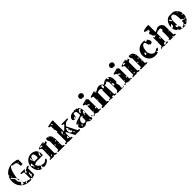

<svg xmlns="http://www.w3.org/2000/svg" viewBox="791 -3449 6092 6092"><g transform="rotate(-45 3837.5 -402.5)"><path d="M756 -367Q756 -340 745.5 -330Q735 -320 723 -317Q711 -314 700.5 -312.5Q690 -311 690 -300V-40Q690 -34 677.5 -27Q665 -20 648.5 -13Q632 -6 616 -0.5Q600 5 593 7Q590 8 586 8.5Q582 9 577 10Q572 11 567 13Q562 12 559 6.5Q556 1 553.5 -5Q551 -11 547.5 -15.5Q544 -20 537 -20H533Q529 -20 518.5 -19.5Q508 -19 496 -18Q484 -17 474 -15.5Q464 -14 460 -13Q456 -12 453 -7V0Q460 -7 471 -7Q482 -7 490 -7H513Q519 -3 520 0V3Q520 16 511 21Q502 26 490 27.5Q478 29 466 28Q454 27 448 27Q359 27 283.5 -0.5Q208 -28 152 -79.5Q96 -131 64.5 -204.5Q33 -278 33 -370Q33 -460 64.5 -534.5Q96 -609 152 -662Q208 -715 284.5 -744Q361 -773 450 -773Q454 -773 472 -771.5Q490 -770 514 -766.5Q538 -763 565 -758Q592 -753 614.5 -746.5Q637 -740 652 -731.5Q667 -723 667 -713V-533L653 -520H600Q584 -520 581 -535.5Q578 -551 577 -573.5Q576 -596 573 -622.5Q570 -649 554.5 -670.5Q539 -692 506 -704.5Q473 -717 413 -713Q410 -724 402.5 -732.5Q395 -741 383 -741Q357 -741 335 -715.5Q313 -690 295.5 -650Q278 -610 264 -561.5Q250 -513 240.5 -467Q231 -421 226 -383Q221 -345 220 -327Q202 -344 195.5 -354.5Q189 -365 184.5 -373Q180 -381 173 -390Q166 -399 147 -413Q133 -423 126 -437Q119 -451 113 -467H100L60 -460Q71 -446 87.5 -431.5Q104 -417 119 -402Q134 -387 146 -370Q158 -353 160 -333Q160 -327 159.5 -314Q159 -301 159 -286Q159 -271 160.5 -256.5Q162 -242 167 -233Q172 -221 181 -212.5Q190 -204 199 -195.5Q208 -187 214.5 -177Q221 -167 221 -153Q221 -141 213.5 -132.5Q206 -124 197 -117.5Q188 -111 180.5 -104.5Q173 -98 173 -90Q173 -82 181.5 -75.5Q190 -69 201.5 -64Q213 -59 225 -56Q237 -53 244 -53H247Q252 -56 253 -60Q254 -60 254 -63Q254 -71 250 -76.5Q246 -82 246 -90Q246 -98 249 -102.5Q252 -107 261 -107Q268 -107 273.5 -102.5Q279 -98 283.5 -92Q288 -86 293.5 -80.5Q299 -75 307 -73Q317 -71 322 -72.5Q327 -74 330.5 -74Q334 -74 338.5 -70Q343 -66 353 -53Q339 -50 332.5 -45.5Q326 -41 323.5 -35Q321 -29 321.5 -20.5Q322 -12 322 -2Q344 -2 352.5 -14Q361 -26 361 -48Q375 -48 388.5 -44.5Q402 -41 416 -37Q430 -33 444 -29.5Q458 -26 473 -26Q479 -26 489 -26Q499 -26 500 -27L513 -40V-287Q513 -308 496.5 -312Q480 -316 459.5 -317Q439 -318 422.5 -322Q406 -326 406 -347Q406 -349 406 -358Q406 -367 413 -367H613Q582 -349 558.5 -317.5Q535 -286 535 -250Q552 -250 564.5 -245.5Q577 -241 592 -241Q592 -253 585.5 -262Q579 -271 579 -284Q579 -300 591.5 -309.5Q604 -319 621 -325.5Q638 -332 655 -339.5Q672 -347 680 -360L673 -367ZM587 -645Q595 -645 604 -646Q613 -647 620 -653Q619 -660 611.5 -660.5Q604 -661 600 -661L587 -660ZM280 -647Q281 -650 277 -650Q273 -650 273 -647Q274 -644 276.5 -644Q279 -644 280 -647ZM108 -589Q96 -589 88 -576Q80 -563 80 -553Q80 -538 98 -538Q98 -554 103 -564.5Q108 -575 108 -589ZM635 -540Q635 -545 632 -549.5Q629 -554 623 -554Q621 -554 620 -553V-540ZM133 -480Q148 -480 148 -497Q141 -497 133.5 -493.5Q126 -490 127 -480ZM240 -213Q235 -232 221 -247Q207 -262 193 -273V-277Q193 -280 197.5 -284Q202 -288 208 -292.5Q214 -297 219.5 -302.5Q225 -308 227 -313Q228 -308 230 -297Q232 -286 233.5 -273.5Q235 -261 237 -249.5Q239 -238 240 -233ZM247 -193Q244 -192 244 -200Q244 -208 247 -207Q250 -205 250 -200Q250 -195 247 -193ZM627 -120V-187Q626 -188 625 -190Q622 -193 620 -193Q619 -194 617 -194Q608 -194 601 -177Q594 -160 589 -138.5Q584 -117 581.5 -96Q579 -75 579 -67L580 -40Q583 -33 592.5 -30.5Q602 -28 607 -27Q603 -40 606 -50.5Q609 -61 616 -69Q623 -77 633 -83Q643 -89 653 -93ZM260 -160Q255 -166 254 -170Q253 -174 253 -180V-187Q258 -181 259 -177Q260 -173 260 -167ZM680 -187H667V-180H680ZM267 -147Q264 -146 264 -150Q264 -154 267 -153Q270 -153 270 -150Q270 -147 267 -147ZM273 -133Q268 -133 268 -140Q268 -147 273 -147Q278 -147 278 -140Q278 -133 273 -133ZM280 -120Q275 -120 275 -126.5Q275 -133 280 -133Q285 -133 285 -126.5Q285 -120 280 -120Z M1266 -300Q1269 -301 1273 -307Q1270 -326 1273 -340Q1276 -354 1281.5 -366Q1287 -378 1294 -390.5Q1301 -403 1306 -420Q1313 -411 1316 -397.5Q1319 -384 1320 -370Q1321 -356 1320.5 -342Q1320 -328 1320 -318Q1320 -315 1320 -309Q1320 -303 1320 -297Q1320 -291 1319.5 -286Q1319 -281 1319 -280L1313 -267H1079Q1077 -268 1069.5 -270.5Q1062 -273 1059 -273Q1058 -273 1052.5 -270Q1047 -267 1046 -267Q1043 -266 1034.5 -265Q1026 -264 1016 -263Q1006 -262 997.5 -261Q989 -260 986 -260Q981 -251 971 -246Q961 -241 951 -236Q941 -231 933.5 -224Q926 -217 926 -203Q926 -196 934 -193Q942 -190 946 -187Q953 -182 953 -176Q953 -170 955 -162.5Q957 -155 964.5 -144.5Q972 -134 993 -120Q1006 -111 1016.5 -95.5Q1027 -80 1027 -63Q1027 -53 1021.5 -47Q1016 -41 1010 -35.5Q1004 -30 998.5 -23.5Q993 -17 993 -7Q993 -4 995.5 3.5Q998 11 999 13Q997 14 993 14Q943 14 905.5 -14.5Q868 -43 843 -85Q818 -127 805 -175.5Q792 -224 792 -263Q792 -326 813 -381Q834 -436 872 -477.5Q910 -519 963.5 -543Q1017 -567 1083 -567Q1115 -567 1148.5 -559.5Q1182 -552 1212 -536.5Q1242 -521 1265 -497Q1288 -473 1299 -440Q1293 -439 1282 -426.5Q1271 -414 1260 -399Q1249 -384 1240.5 -370.5Q1232 -357 1232 -354Q1232 -348 1235 -340Q1238 -332 1242.5 -324.5Q1247 -317 1251.5 -310.5Q1256 -304 1259 -300ZM1126 -320Q1137 -320 1142.5 -327.5Q1148 -335 1150.5 -345.5Q1153 -356 1153 -367Q1153 -378 1153 -384Q1153 -403 1150 -426Q1147 -449 1139 -468.5Q1131 -488 1115.5 -501Q1100 -514 1075 -514Q1049 -514 1033 -500Q1017 -486 1007 -466Q997 -446 991 -422.5Q985 -399 979 -380L973 -387V-488Q961 -488 954.5 -482Q948 -476 944.5 -467.5Q941 -459 940 -449Q939 -439 939 -431Q939 -426 943 -415Q947 -404 953 -393.5Q959 -383 966 -375Q973 -367 979 -367V-327Q980 -325 982.5 -322.5Q985 -320 986 -320ZM1179 -382Q1170 -382 1166 -373H1179ZM880 -250Q880 -266 876 -279Q872 -292 872 -307Q872 -315 876 -322Q880 -329 880 -337Q880 -339 879 -340Q865 -334 853 -332Q841 -330 832 -325.5Q823 -321 817.5 -312Q812 -303 812 -283Q812 -274 819.5 -270Q827 -266 835.5 -262Q844 -258 851.5 -252Q859 -246 859 -233Q859 -220 851.5 -209.5Q844 -199 844 -184Q857 -184 864 -191.5Q871 -199 874.5 -209.5Q878 -220 879 -231Q880 -242 880 -250ZM986 -167Q983 -165 983 -173.5Q983 -182 986 -180Q989 -178 989 -173Q989 -168 986 -167ZM993 -153Q988 -153 988 -160Q988 -167 993 -167Q998 -167 998 -160Q998 -153 993 -153ZM1093 13Q1077 8 1061.5 0.5Q1046 -7 1046 -26Q1046 -40 1050 -53.5Q1054 -67 1054 -81Q1075 -81 1097 -70.5Q1119 -60 1143 -60Q1185 -60 1218 -78.5Q1251 -97 1279 -127Q1282 -128 1289 -128Q1295 -128 1304 -125.5Q1313 -123 1313 -113Q1313 -80 1287.5 -54Q1262 -28 1227 -10Q1192 8 1154.5 17.5Q1117 27 1093 27H1073Q1076 18 1081.5 20Q1087 22 1093 22ZM1039 -100Q1046 -100 1044 -93H1046Q1051 -93 1051 -86.5Q1051 -80 1046 -80Q1039 -80 1041 -87H1039Q1034 -87 1034 -93H1033Q1028 -93 1028 -100H1026Q1019 -100 1021 -107H1019Q1014 -107 1014 -113H1013Q1008 -113 1008 -120Q1008 -127 1013 -127Q1018 -127 1018 -120H1019Q1026 -120 1024 -113H1026Q1031 -113 1031 -107H1033Q1038 -107 1038 -100ZM921 -44Q921 -46 921 -53Q921 -60 920 -67.5Q919 -75 916.5 -81Q914 -87 910 -87Q902 -87 897 -80.5Q892 -74 892 -67Q892 -55 901.5 -49.5Q911 -44 921 -44ZM1266 -53Q1271 -53 1271 -60Q1271 -67 1266 -67Q1261 -67 1261 -60Q1261 -53 1266 -53ZM1019 20Q1025 15 1029 14Q1033 13 1040 13Q1044 13 1047.5 14Q1051 15 1053 20Z M1723 7Q1723 -1 1724 -13.5Q1725 -26 1732 -33Q1735 -33 1740.5 -33.5Q1746 -34 1752.5 -35Q1759 -36 1764.5 -37.5Q1770 -39 1772 -40Q1775 -41 1780 -46Q1785 -51 1785 -53V-420Q1785 -433 1778.5 -444.5Q1772 -456 1764.5 -467Q1757 -478 1751 -489.5Q1745 -501 1745 -513Q1745 -521 1748.5 -526.5Q1752 -532 1752 -540Q1752 -544 1751.5 -548Q1751 -552 1745 -553Q1747 -560 1753.5 -563Q1760 -566 1768 -567Q1776 -568 1784.5 -567.5Q1793 -567 1799 -567Q1847 -567 1878.5 -547Q1910 -527 1929 -495Q1948 -463 1956 -422.5Q1964 -382 1965 -340Q1965 -330 1965.5 -308Q1966 -286 1966 -258.5Q1966 -231 1966.5 -200Q1967 -169 1966.5 -141.5Q1966 -114 1966 -92Q1966 -70 1965 -60Q1972 -42 1983 -39Q1994 -36 2004 -34Q2014 -32 2021 -25Q2028 -18 2028 7ZM1376 7Q1376 -17 1380 -24Q1384 -31 1392 -32Q1400 -33 1412 -34Q1424 -35 1439 -47Q1439 -58 1439.5 -81Q1440 -104 1440.5 -132.5Q1441 -161 1442 -193Q1443 -225 1443.5 -254Q1444 -283 1444.5 -306Q1445 -329 1445 -340L1446 -377Q1446 -407 1440 -423.5Q1434 -440 1425 -448Q1416 -456 1405.5 -458.5Q1395 -461 1386 -463Q1377 -465 1371 -469.5Q1365 -474 1365 -487Q1365 -495 1379 -503.5Q1393 -512 1414.5 -520Q1436 -528 1462 -535.5Q1488 -543 1512.5 -548.5Q1537 -554 1557 -557.5Q1577 -561 1586 -561Q1598 -561 1605 -555Q1612 -549 1615 -540Q1618 -531 1618.5 -520.5Q1619 -510 1619 -500Q1621 -499 1625 -499Q1635 -499 1642.5 -504.5Q1650 -510 1657 -516.5Q1664 -523 1671.5 -528.5Q1679 -534 1689 -534Q1691 -534 1692 -533Q1687 -527 1686 -521.5Q1685 -516 1685 -509Q1685 -497 1689 -490.5Q1693 -484 1705 -473Q1701 -472 1691.5 -467.5Q1682 -463 1671.5 -457.5Q1661 -452 1651.5 -447Q1642 -442 1639 -440Q1636 -438 1630.5 -433Q1625 -428 1625 -427V-53Q1625 -43 1633.5 -40.5Q1642 -38 1652 -36.5Q1662 -35 1670.5 -31Q1679 -27 1679 -13Q1679 -9 1679 -2Q1679 5 1672 7L1645 8Q1632 8 1620.5 4Q1609 0 1598 -4.5Q1587 -9 1576 -13Q1565 -17 1552 -17V7ZM1572 -547Q1583 -542 1586 -531.5Q1589 -521 1589 -512Q1596 -512 1597.5 -519Q1599 -526 1599 -530Q1599 -547 1582 -547ZM1825 -547Q1820 -544 1819 -540Q1818 -539 1818 -537Q1818 -534 1819 -533Q1820 -532 1825 -526.5Q1830 -521 1832 -520Q1837 -522 1838 -525.5Q1839 -529 1839 -533Q1839 -538 1837 -542.5Q1835 -547 1829 -547ZM1560 -542Q1556 -542 1548.5 -541Q1541 -540 1539 -533Q1540 -528 1545 -527Q1546 -526 1549 -526Q1555 -526 1557.5 -531.5Q1560 -537 1560 -542ZM1425 -467Q1433 -478 1442 -479.5Q1451 -481 1462 -481Q1477 -481 1485.5 -473Q1494 -465 1508 -465Q1508 -467 1508 -474.5Q1508 -482 1507.5 -490.5Q1507 -499 1505 -507.5Q1503 -516 1499 -520H1482Q1454 -520 1439.5 -512Q1425 -504 1425 -473ZM1939 -433Q1933 -429 1928 -424Q1923 -419 1923 -411Q1931 -411 1936 -416Q1941 -421 1945 -427ZM1834 -365Q1834 -382 1817 -382Q1817 -365 1834 -365ZM1519 -327Q1517 -328 1512 -330.5Q1507 -333 1505 -333Q1500 -333 1499 -328Q1498 -323 1498 -320Q1498 -315 1500.5 -310.5Q1503 -306 1509 -306Q1512 -306 1512 -307Q1513 -307 1515.5 -312.5Q1518 -318 1519 -320ZM1952 -303Q1952 -312 1941 -316Q1930 -320 1925 -320Q1899 -320 1899 -293H1912L1952 -300ZM1485 -293H1472V-287H1485ZM1839 -220Q1839 -231 1836.5 -236Q1834 -241 1822 -241Q1805 -241 1805 -223Q1805 -214 1810 -206.5Q1815 -199 1825 -199Q1835 -199 1837 -205Q1839 -211 1839 -220ZM1599 -213 1592 -207H1605ZM1485 -190Q1485 -181 1491 -174.5Q1497 -168 1505 -167Q1506 -169 1506 -173Q1506 -182 1499.5 -186.5Q1493 -191 1485 -193ZM1946 -163Q1946 -172 1943 -180.5Q1940 -189 1929 -189Q1929 -187 1929.5 -182Q1930 -177 1930.5 -171Q1931 -165 1931.5 -160Q1932 -155 1932 -153Q1932 -152 1934.5 -149.5Q1937 -147 1939 -147Q1945 -148 1945.5 -153.5Q1946 -159 1946 -163ZM1532 -80Q1532 -89 1523 -92Q1514 -95 1508 -95Q1495 -95 1493.5 -85Q1492 -75 1492 -63Q1492 -53 1505 -53Q1513 -53 1522.5 -63Q1532 -73 1532 -80ZM1879 -47Q1882 -47 1882 -50Q1882 -53 1879 -53Q1876 -54 1876 -50Q1876 -46 1879 -47Z M2649 -67Q2656 -53 2668.5 -50Q2681 -47 2693 -45.5Q2705 -44 2714 -39Q2723 -34 2723 -17Q2723 -16 2723.5 -12.5Q2724 -9 2723.5 -4.5Q2723 0 2721.5 3.5Q2720 7 2716 7H2496L2362 -260Q2360 -265 2357 -266Q2354 -267 2349 -267H2342Q2338 -264 2330 -256Q2322 -248 2322 -247V-60Q2322 -48 2331.5 -46Q2341 -44 2352.5 -42.5Q2364 -41 2373.5 -37Q2383 -33 2383 -17Q2383 -16 2383.5 -12.5Q2384 -9 2383.5 -4.5Q2383 0 2381.5 3.5Q2380 7 2376 7H2196L2189 -7H2182Q2181 -6 2175.5 -3Q2170 0 2169 0H2162Q2161 0 2157 -2.5Q2153 -5 2149 -7Q2145 -9 2141 -11Q2137 -13 2136 -13Q2134 -14 2129.5 -12.5Q2125 -11 2124 -11Q2124 -5 2127.5 -2.5Q2131 0 2131 7H2082Q2075 7 2075 -2Q2075 -11 2075 -13Q2075 -21 2075.5 -27.5Q2076 -34 2082 -40Q2083 -40 2093.5 -40.5Q2104 -41 2115.5 -43.5Q2127 -46 2136.5 -51.5Q2146 -57 2146 -67V-473Q2148 -472 2157 -469.5Q2166 -467 2169 -467Q2170 -466 2171 -466H2176Q2180 -466 2182 -467Q2168 -482 2167 -505.5Q2166 -529 2169 -547Q2167 -554 2158.5 -555Q2150 -556 2146 -556V-727L2136 -740Q2133 -740 2125 -740.5Q2117 -741 2108 -742.5Q2099 -744 2090 -746.5Q2081 -749 2076 -753L2075 -770Q2075 -773 2075 -782.5Q2075 -792 2082 -793Q2112 -799 2138.5 -804.5Q2165 -810 2190.5 -815Q2216 -820 2241.5 -824Q2267 -828 2296 -833H2299Q2307 -833 2314.5 -827.5Q2322 -822 2322 -813V-333H2336Q2336 -333 2341 -337Q2346 -341 2352.5 -346.5Q2359 -352 2365.5 -357.5Q2372 -363 2376 -367Q2382 -373 2398.5 -389Q2415 -405 2433 -423Q2451 -441 2467 -457Q2483 -473 2489 -480Q2490 -482 2490 -487Q2490 -500 2479 -499.5Q2468 -499 2455 -499.5Q2442 -500 2431 -508Q2420 -516 2420 -547H2689Q2690 -547 2692.5 -541.5Q2695 -536 2696 -533V-527Q2695 -524 2694.5 -520.5Q2694 -517 2692 -514Q2690 -510 2689 -507L2596 -493Q2590 -493 2572.5 -480.5Q2555 -468 2536.5 -451.5Q2518 -435 2503.5 -418.5Q2489 -402 2489 -393V-387ZM2232 -719Q2232 -729 2227 -739Q2222 -749 2216 -758.5Q2210 -768 2204 -778.5Q2198 -789 2196 -800Q2191 -788 2190 -781Q2189 -774 2189 -763Q2189 -746 2202 -732.5Q2215 -719 2232 -719ZM2302 -747Q2307 -747 2307 -753.5Q2307 -760 2302 -760Q2297 -760 2297 -753.5Q2297 -747 2302 -747ZM2309 -740Q2312 -741 2312 -743.5Q2312 -746 2309 -747Q2306 -747 2306 -743Q2306 -739 2309 -740ZM2296 -560Q2301 -560 2301 -566.5Q2301 -573 2296 -573Q2291 -573 2291 -566.5Q2291 -560 2296 -560ZM2290 -370Q2290 -378 2280 -379.5Q2270 -381 2265 -381Q2254 -381 2247 -372Q2240 -363 2236 -350.5Q2232 -338 2230.5 -325Q2229 -312 2229 -303Q2229 -299 2229 -293.5Q2229 -288 2236 -287Q2241 -291 2250 -302.5Q2259 -314 2268 -327Q2277 -340 2283.5 -352Q2290 -364 2290 -370ZM2416 -200Q2416 -189 2425 -177Q2434 -165 2447 -155.5Q2460 -146 2473.5 -139.5Q2487 -133 2496 -133Q2497 -133 2502.5 -137Q2508 -141 2514 -146Q2520 -151 2524.5 -156Q2529 -161 2529 -163Q2529 -172 2521.5 -178.5Q2514 -185 2505.5 -192Q2497 -199 2489.5 -208Q2482 -217 2482 -230Q2482 -243 2485.5 -254Q2489 -265 2489 -277Q2489 -283 2485.5 -295.5Q2482 -308 2476.5 -321Q2471 -334 2464 -344Q2457 -354 2449 -354Q2439 -354 2437 -347Q2435 -340 2434 -331Q2433 -322 2430.5 -313Q2428 -304 2416 -300ZM2176 -287Q2170 -285 2168.5 -278Q2167 -271 2167 -267H2176ZM2462 -280Q2464 -279 2469 -273.5Q2474 -268 2476 -267Q2475 -264 2470 -259Q2465 -254 2462 -253Q2453 -251 2450.5 -256Q2448 -261 2448 -266Q2448 -271 2450.5 -275.5Q2453 -280 2459 -280ZM2236 -267 2235 -253Q2235 -242 2238 -237.5Q2241 -233 2252 -233Q2257 -233 2262 -233.5Q2267 -234 2269 -240ZM2582 -153Q2585 -154 2585 -156.5Q2585 -159 2582 -160Q2579 -161 2579 -157Q2579 -153 2582 -153ZM2309 -93Q2309 -95 2302.5 -103.5Q2296 -112 2296 -113Q2296 -114 2295.5 -116Q2295 -118 2295 -120Q2295 -127 2299 -132Q2303 -137 2303 -143Q2303 -150 2298 -152Q2293 -154 2288 -154Q2279 -154 2280 -149.5Q2281 -145 2276 -133Q2272 -124 2260.5 -118Q2249 -112 2249 -103Q2249 -100 2252.5 -95Q2256 -90 2261 -85Q2266 -80 2271.5 -76.5Q2277 -73 2282 -73Q2285 -73 2289.5 -75.5Q2294 -78 2298.5 -81.5Q2303 -85 2306 -88Q2309 -91 2309 -93ZM2563 -53Q2563 -65 2561.5 -78Q2560 -91 2555.5 -102Q2551 -113 2541.5 -120Q2532 -127 2516 -127H2509Q2527 -114 2536.5 -94Q2546 -74 2549 -53ZM2616 -40 2609 -33H2616Z M3232 -60Q3232 -58 3236 -55Q3240 -52 3245 -49Q3250 -46 3255 -43.5Q3260 -41 3262 -40Q3256 -34 3255.5 -27.5Q3255 -21 3255 -13Q3255 -9 3255 -2Q3255 5 3262 7Q3257 15 3247.5 19Q3238 23 3227.5 25Q3217 27 3206 27Q3195 27 3187 27Q3148 27 3121.5 12Q3095 -3 3069 -33Q3066 -34 3062 -34Q3044 -34 3025 -24.5Q3006 -15 2986 -3.5Q2966 8 2945 17.5Q2924 27 2902 27Q2873 27 2845.5 18Q2818 9 2796.5 -8Q2775 -25 2761.5 -50Q2748 -75 2748 -107Q2748 -111 2749 -113Q2751 -116 2763.5 -126.5Q2776 -137 2790 -149Q2804 -161 2815 -172.5Q2826 -184 2826 -190Q2807 -190 2795 -182.5Q2783 -175 2762 -173V-177Q2762 -206 2782 -226Q2802 -246 2832.5 -260Q2863 -274 2899.5 -284Q2936 -294 2968.5 -302.5Q3001 -311 3025 -319.5Q3049 -328 3055 -340L3056 -390Q3056 -413 3053.5 -435.5Q3051 -458 3042.5 -475.5Q3034 -493 3017 -503.5Q3000 -514 2972 -514Q2964 -514 2953 -514Q2942 -514 2935 -507Q2932 -482 2928.5 -455Q2925 -428 2916 -405.5Q2907 -383 2889.5 -368Q2872 -353 2841 -353Q2814 -353 2791 -365.5Q2768 -378 2768 -409Q2768 -446 2787.5 -474.5Q2807 -503 2836.5 -522.5Q2866 -542 2901.5 -552Q2937 -562 2969 -562V-542Q2980 -542 2989.5 -551.5Q2999 -561 3002 -573Q3004 -573 3025.5 -572Q3047 -571 3071.5 -567.5Q3096 -564 3116 -558Q3136 -552 3136 -543Q3136 -541 3135 -540Q3135 -539 3129 -536.5Q3123 -534 3122 -533Q3121 -533 3121 -530Q3121 -527 3122 -527Q3125 -525 3132.5 -522.5Q3140 -520 3142 -520Q3143 -520 3148.5 -526.5Q3154 -533 3155 -533Q3156 -534 3159 -534Q3161 -534 3162 -533Q3175 -521 3187.5 -507Q3200 -493 3210 -477Q3220 -461 3226 -443Q3232 -425 3232 -407ZM3077 -538Q3077 -552 3067 -554Q3057 -556 3046 -556Q3046 -544 3057 -541Q3068 -538 3077 -538ZM3149 -533Q3144 -533 3144 -540Q3144 -547 3149 -547Q3154 -547 3154 -540Q3154 -533 3149 -533ZM3102 -367Q3103 -366 3105 -366Q3116 -366 3123 -372.5Q3130 -379 3134.5 -387.5Q3139 -396 3142 -405Q3145 -414 3149 -420Q3154 -429 3163 -432.5Q3172 -436 3181 -439Q3190 -442 3196.5 -445.5Q3203 -449 3203 -458Q3203 -460 3203 -470Q3203 -480 3195 -480H3135Q3133 -478 3132 -475Q3131 -473 3130 -471Q3129 -469 3129 -467Q3128 -465 3125.5 -456.5Q3123 -448 3122 -447Q3121 -445 3117 -440.5Q3113 -436 3108.5 -430Q3104 -424 3100 -419Q3096 -414 3095 -413V-407ZM2902 -403Q2902 -413 2893.5 -413.5Q2885 -414 2879 -414Q2869 -414 2855.5 -411Q2842 -408 2842 -393Q2842 -389 2844.5 -376.5Q2847 -364 2849 -360Q2851 -359 2855 -359H2860Q2861 -359 2862 -360Q2862 -360 2868.5 -367Q2875 -374 2882.5 -382Q2890 -390 2896 -396.5Q2902 -403 2902 -403ZM3169 -233Q3173 -249 3176 -257.5Q3179 -266 3185 -270Q3191 -274 3200 -275Q3209 -276 3225 -276Q3225 -280 3224.5 -289Q3224 -298 3223.5 -308Q3223 -318 3222.5 -327Q3222 -336 3222 -340Q3221 -353 3219.5 -357Q3218 -361 3210 -361Q3200 -361 3190 -343Q3180 -325 3171.5 -302.5Q3163 -280 3157.5 -259.5Q3152 -239 3152 -233ZM3055 -284Q3026 -284 3001 -271.5Q2976 -259 2956.5 -238.5Q2937 -218 2926 -191.5Q2915 -165 2915 -138Q2915 -123 2918 -109Q2921 -95 2927.5 -84Q2934 -73 2945.5 -66Q2957 -59 2975 -59Q2981 -59 2994.5 -62Q3008 -65 3021.5 -70.5Q3035 -76 3045 -83.5Q3055 -91 3055 -100ZM3089 -251Q3089 -261 3083 -268Q3077 -275 3066 -275Q3066 -275 3065.5 -268Q3065 -261 3065.5 -253.5Q3066 -246 3069 -239.5Q3072 -233 3079 -233Q3086 -233 3087.5 -239Q3089 -245 3089 -251ZM3215 -240Q3218 -241 3218 -243.5Q3218 -246 3215 -247Q3212 -247 3212 -243Q3212 -239 3215 -240ZM2869 -222Q2862 -222 2856.5 -216Q2851 -210 2849 -207H2869ZM3202 -220Q3198 -219 3192 -216Q3186 -213 3186 -207H3202ZM2862 -87Q2860 -74 2854 -57Q2848 -40 2848 -27H2855Q2863 -27 2870.5 -33.5Q2878 -40 2883.5 -49.5Q2889 -59 2892.5 -69Q2896 -79 2896 -87ZM3322 -57Q3322 -46 3312 -35.5Q3302 -25 3295 -20Q3298 -26 3296.5 -30Q3295 -34 3291.5 -38.5Q3288 -43 3285 -47Q3282 -51 3282 -57Q3282 -65 3288.5 -69.5Q3295 -74 3302 -74Q3309 -74 3315.5 -69.5Q3322 -65 3322 -57ZM3042 -47 3035 -60Q3021 -49 3021 -31Q3027 -31 3034.5 -33Q3042 -35 3042 -43ZM3129 -53 3122 -47Q3124 -42 3129 -40H3135ZM3155 -27Q3155 -7 3167 4Q3179 15 3197 15Q3197 1 3183 -14Q3169 -29 3155 -33Z M3594 -740Q3594 -726 3589 -711Q3584 -696 3574.5 -683Q3565 -670 3552 -661.5Q3539 -653 3524 -653Q3519 -653 3518 -655Q3517 -657 3515.5 -660Q3514 -663 3511.5 -665Q3509 -667 3502 -667Q3492 -667 3484.5 -663.5Q3477 -660 3468 -660Q3454 -660 3443 -668Q3432 -676 3424 -688Q3416 -700 3412 -714Q3408 -728 3408 -740Q3408 -780 3436 -803.5Q3464 -827 3501 -827Q3538 -827 3566 -803.5Q3594 -780 3594 -740ZM3421 -767 3428 -760 3434 -767ZM3594 -53Q3594 -51 3599.5 -46Q3605 -41 3608 -40Q3610 -39 3615.5 -37.5Q3621 -36 3627.5 -35Q3634 -34 3639.5 -33.5Q3645 -33 3648 -33Q3653 -27 3654 -22Q3655 -17 3655 -10Q3655 3 3649 5Q3643 7 3631 7H3614Q3623 4 3621 -1.5Q3619 -7 3619 -13H3595L3594 -7L3601 7H3481Q3472 -11 3448.5 -19Q3425 -27 3407 -27Q3397 -27 3393 -21.5Q3389 -16 3387 -9.5Q3385 -3 3381.5 2.5Q3378 8 3369 8Q3358 8 3352.5 5Q3347 2 3347 -10Q3347 -17 3348 -22Q3349 -27 3354 -33Q3360 -34 3369.5 -35Q3379 -36 3388.5 -38Q3398 -40 3405.5 -45Q3413 -50 3414 -60Q3413 -139 3415 -220Q3417 -301 3421 -380Q3431 -376 3442 -369Q3453 -362 3464.5 -354.5Q3476 -347 3487 -341.5Q3498 -336 3507 -336Q3507 -338 3503 -348.5Q3499 -359 3493.5 -370.5Q3488 -382 3481 -391Q3474 -400 3468 -400H3421Q3418 -436 3405 -447Q3392 -458 3377.5 -461Q3363 -464 3351.5 -466.5Q3340 -469 3340 -487Q3340 -491 3340.5 -498Q3341 -505 3348 -507L3421 -527Q3435 -531 3457.5 -536.5Q3480 -542 3501.5 -547Q3523 -552 3538.5 -556Q3554 -560 3554 -560H3581Q3574 -558 3560.5 -554Q3547 -550 3547 -541Q3547 -532 3552.5 -527.5Q3558 -523 3565.5 -521Q3573 -519 3581 -518.5Q3589 -518 3594 -518ZM3474 -514Q3470 -514 3468 -513Q3466 -513 3461 -510.5Q3456 -508 3454 -507Q3457 -503 3462.5 -497Q3468 -491 3474 -491ZM3581 -380 3574 -373H3581ZM3551 -173Q3551 -168 3550.5 -160Q3550 -152 3551 -144.5Q3552 -137 3555.5 -131.5Q3559 -126 3568 -126Q3576 -126 3579.5 -131.5Q3583 -137 3584 -144.5Q3585 -152 3584.5 -160Q3584 -168 3584 -173ZM3452 -137Q3436 -137 3431 -128.5Q3426 -120 3426 -106Q3441 -106 3446.5 -114Q3452 -122 3452 -137Z M4670 0Q4670 -11 4670 -17.5Q4670 -24 4667 -27Q4664 -30 4656 -31Q4648 -32 4632 -33L4652 -34Q4670 -34 4675 -31Q4680 -28 4680 -10Q4680 -10 4680 -6Q4680 -2 4679.5 2Q4679 6 4677.5 9.5Q4676 13 4672 13H4399Q4389 13 4387 4.5Q4385 -4 4385 -10Q4385 -27 4394.5 -29Q4404 -31 4415.5 -36.5Q4427 -42 4436.5 -61Q4446 -80 4446 -131Q4446 -170 4446 -204.5Q4446 -239 4445 -273.5Q4444 -308 4443 -345Q4442 -382 4439 -427Q4439 -437 4428 -452Q4417 -467 4403 -481Q4389 -495 4375 -505.5Q4361 -516 4354 -516Q4354 -514 4357.5 -509Q4361 -504 4365.5 -498.5Q4370 -493 4374 -488Q4378 -483 4379 -480Q4377 -475 4364.5 -469Q4352 -463 4338 -458Q4324 -453 4313 -449.5Q4302 -446 4302 -446Q4299 -446 4299 -447Q4298 -447 4295.5 -450Q4293 -453 4292 -453Q4290 -455 4285 -457.5Q4280 -460 4279 -460Q4273 -460 4272.5 -453Q4272 -446 4272 -444Q4272 -347 4279.5 -249.5Q4287 -152 4286 -53Q4293 -34 4302.5 -32.5Q4312 -31 4321 -31Q4330 -31 4336 -25.5Q4342 -20 4342 7H4252Q4259 7 4259 0Q4259 -22 4251.5 -28Q4244 -34 4226 -34Q4221 -34 4213.5 -34Q4206 -34 4198 -32.5Q4190 -31 4184.5 -27.5Q4179 -24 4179 -17V-13Q4181 -11 4188.5 -3Q4196 5 4199 7H4107Q4107 -25 4080 -25L4079 -20Q4080 -17 4085.5 -6.5Q4091 4 4092 7H4043Q4043 -1 4044 -13.5Q4045 -26 4052 -33Q4055 -33 4061.5 -34Q4068 -35 4075.5 -36Q4083 -37 4089.5 -38Q4096 -39 4099 -40Q4101 -41 4105 -43.5Q4109 -46 4109 -47V-391Q4113 -391 4121.5 -392Q4130 -393 4132 -400Q4125 -431 4105.5 -449Q4086 -467 4051 -467Q4045 -467 4028.5 -464.5Q4012 -462 3995 -457Q3978 -452 3965 -444.5Q3952 -437 3952 -427V-47Q3952 -40 3960.5 -38Q3969 -36 3979 -33.5Q3989 -31 3997.5 -25.5Q4006 -20 4006 -6Q4006 0 4003.5 6.5Q4001 13 3992 13H3839Q3838 9 3832 7Q3832 6 3829 6Q3826 6 3826 7Q3825 8 3822 11.5Q3819 15 3819 17H3712Q3709 17 3707.5 12.5Q3706 8 3705 3Q3704 -3 3705 -10Q3705 -26 3714.5 -30Q3724 -34 3735.5 -35Q3747 -36 3756.5 -37Q3766 -38 3766 -47V-440Q3766 -452 3754.5 -454.5Q3743 -457 3729 -458.5Q3715 -460 3703.5 -464Q3692 -468 3692 -483Q3692 -494 3697 -498.5Q3702 -503 3712 -507Q3721 -509 3744 -516Q3767 -523 3792.5 -530.5Q3818 -538 3840.5 -544.5Q3863 -551 3872 -553Q3888 -557 3892.5 -558.5Q3897 -560 3909 -560H3919Q3911 -558 3904 -552.5Q3897 -547 3892 -540Q3898 -521 3904.5 -501Q3911 -481 3932 -473Q3930 -486 3931 -504Q3932 -522 3942 -533V-500H3959Q3997 -526 4034 -546.5Q4071 -567 4119 -567Q4168 -567 4201.5 -545Q4235 -523 4266 -487H4279Q4315 -519 4356.5 -543Q4398 -567 4449 -567Q4526 -567 4571.5 -519Q4617 -471 4619 -393Q4619 -382 4619 -352.5Q4619 -323 4618 -290Q4617 -257 4616.5 -227.5Q4616 -198 4616 -187V-256Q4607 -256 4603 -258.5Q4599 -261 4596 -261Q4593 -261 4589.5 -257Q4586 -253 4579 -240Q4579 -220 4583 -202.5Q4587 -185 4592.5 -167.5Q4598 -150 4602 -132Q4606 -114 4606 -95Q4606 -80 4599 -69Q4592 -58 4592 -43Q4592 -38 4593.5 -31Q4595 -24 4597.5 -17Q4600 -10 4603.5 -5Q4607 0 4612 0ZM4526 -530Q4526 -541 4518.5 -546.5Q4511 -552 4501 -554Q4491 -556 4480 -555.5Q4469 -555 4462 -555Q4462 -547 4466 -537.5Q4470 -528 4476 -519.5Q4482 -511 4490 -505.5Q4498 -500 4506 -500Q4517 -500 4521.5 -510.5Q4526 -521 4526 -530ZM3932 -540Q3927 -540 3927 -546.5Q3927 -553 3932 -553Q3937 -553 3937 -546.5Q3937 -540 3932 -540ZM4226 -450Q4226 -457 4227 -469Q4228 -481 4226.5 -492.5Q4225 -504 4220.5 -512Q4216 -520 4206 -520Q4194 -520 4186.5 -514Q4179 -508 4174 -498.5Q4169 -489 4167 -478Q4165 -467 4165 -457Q4165 -444 4167 -433Q4169 -422 4172 -407Q4175 -406 4179 -406L4186 -407Q4191 -409 4206 -415.5Q4221 -422 4226 -427ZM4592 -460Q4597 -460 4597 -466.5Q4597 -473 4592 -473Q4587 -473 4587 -466.5Q4587 -460 4592 -460ZM4606 -427 4599 -447V-437Q4599 -430 4599.5 -424.5Q4600 -419 4606 -413ZM3892 -420Q3893 -423 3889 -423Q3885 -423 3886 -420Q3886 -417 3889 -417Q3892 -417 3892 -420ZM4499 -387Q4498 -388 4494.5 -392.5Q4491 -397 4486 -402Q4481 -407 4475 -411.5Q4469 -416 4464 -416Q4464 -415 4464.5 -411Q4465 -407 4466 -407Q4468 -403 4475.5 -390Q4483 -377 4486 -373H4492Q4498 -377 4499 -380ZM3866 -393H3859V-387H3866ZM4273 -373Q4273 -362 4269 -352Q4265 -342 4265 -330L4266 -313Q4266 -312 4269 -303.5Q4272 -295 4272 -293Q4272 -283 4267.5 -281Q4263 -279 4256 -279Q4246 -279 4238 -282.5Q4230 -286 4222 -290.5Q4214 -295 4205 -298.5Q4196 -302 4184 -302Q4184 -303 4196 -311.5Q4208 -320 4223 -332Q4238 -344 4252.5 -357Q4267 -370 4272 -380Q4273 -378 4273 -373ZM4606 -353Q4609 -356 4609 -363.5Q4609 -371 4606 -373Q4604 -374 4603.5 -371Q4603 -368 4603 -363.5Q4603 -359 4603.5 -355.5Q4604 -352 4606 -353ZM4514 -280Q4514 -285 4510 -295Q4506 -305 4500 -315.5Q4494 -326 4487.5 -333.5Q4481 -341 4476 -341Q4473 -341 4472 -340Q4470 -323 4464.5 -304.5Q4459 -286 4459 -269Q4459 -260 4465.5 -246.5Q4472 -233 4483 -233Q4502 -233 4508 -249.5Q4514 -266 4514 -280ZM3779 -313V-240H3786Q3787 -250 3789 -260Q3790 -268 3791 -277.5Q3792 -287 3792 -293Q3793 -296 3793 -303.5Q3793 -311 3793 -313ZM3786 -180Q3791 -180 3791 -186.5Q3791 -193 3786 -193Q3781 -193 3781 -186.5Q3781 -180 3786 -180ZM4226 -180Q4223 -184 4219 -187H4212L4226 -173ZM3926 -160Q3924 -165 3920.5 -166Q3917 -167 3912 -167H3906V-160ZM4239 -140Q4239 -142 4236.5 -147Q4234 -152 4232 -153Q4227 -144 4220.5 -135.5Q4214 -127 4206 -120Q4209 -119 4216 -119Q4224 -119 4231.5 -124.5Q4239 -130 4239 -140ZM4619 -87Q4616 -86 4616 -90Q4616 -94 4619 -93Q4622 -93 4622 -90Q4622 -87 4619 -87ZM4126 -67Q4131 -67 4131 -73.5Q4131 -80 4126 -80Q4121 -80 4121 -73.5Q4121 -67 4126 -67ZM4619 -40V-53L4626 -40Z M4977 -740Q4977 -726 4972 -711Q4967 -696 4957.5 -683Q4948 -670 4935 -661.5Q4922 -653 4907 -653Q4902 -653 4901 -655Q4900 -657 4898.5 -660Q4897 -663 4894.5 -665Q4892 -667 4885 -667Q4875 -667 4867.5 -663.5Q4860 -660 4851 -660Q4837 -660 4826 -668Q4815 -676 4807 -688Q4799 -700 4795 -714Q4791 -728 4791 -740Q4791 -780 4819 -803.5Q4847 -827 4884 -827Q4921 -827 4949 -803.5Q4977 -780 4977 -740ZM4804 -767 4811 -760 4817 -767ZM4977 -53Q4977 -51 4982.5 -46Q4988 -41 4991 -40Q4993 -39 4998.5 -37.5Q5004 -36 5010.5 -35Q5017 -34 5022.5 -33.5Q5028 -33 5031 -33Q5036 -27 5037 -22Q5038 -17 5038 -10Q5038 3 5032 5Q5026 7 5014 7H4997Q5006 4 5004 -1.5Q5002 -7 5002 -13H4978L4977 -7L4984 7H4864Q4855 -11 4831.5 -19Q4808 -27 4790 -27Q4780 -27 4776 -21.5Q4772 -16 4770 -9.5Q4768 -3 4764.5 2.5Q4761 8 4752 8Q4741 8 4735.5 5Q4730 2 4730 -10Q4730 -17 4731 -22Q4732 -27 4737 -33Q4743 -34 4752.5 -35Q4762 -36 4771.5 -38Q4781 -40 4788.5 -45Q4796 -50 4797 -60Q4796 -139 4798 -220Q4800 -301 4804 -380Q4814 -376 4825 -369Q4836 -362 4847.5 -354.5Q4859 -347 4870 -341.5Q4881 -336 4890 -336Q4890 -338 4886 -348.5Q4882 -359 4876.5 -370.5Q4871 -382 4864 -391Q4857 -400 4851 -400H4804Q4801 -436 4788 -447Q4775 -458 4760.5 -461Q4746 -464 4734.5 -466.5Q4723 -469 4723 -487Q4723 -491 4723.5 -498Q4724 -505 4731 -507L4804 -527Q4818 -531 4840.5 -536.5Q4863 -542 4884.5 -547Q4906 -552 4921.5 -556Q4937 -560 4937 -560H4964Q4957 -558 4943.5 -554Q4930 -550 4930 -541Q4930 -532 4935.5 -527.5Q4941 -523 4948.5 -521Q4956 -519 4964 -518.5Q4972 -518 4977 -518ZM4857 -514Q4853 -514 4851 -513Q4849 -513 4844 -510.5Q4839 -508 4837 -507Q4840 -503 4845.5 -497Q4851 -491 4857 -491ZM4964 -380 4957 -373H4964ZM4934 -173Q4934 -168 4933.5 -160Q4933 -152 4934 -144.5Q4935 -137 4938.5 -131.5Q4942 -126 4951 -126Q4959 -126 4962.5 -131.5Q4966 -137 4967 -144.5Q4968 -152 4967.5 -160Q4967 -168 4967 -173ZM4835 -137Q4819 -137 4814 -128.5Q4809 -120 4809 -106Q4824 -106 4829.5 -114Q4835 -122 4835 -137Z M5433 7Q5433 -1 5434 -13.5Q5435 -26 5442 -33Q5445 -33 5450.5 -33.5Q5456 -34 5462.5 -35Q5469 -36 5474.5 -37.5Q5480 -39 5482 -40Q5485 -41 5490 -46Q5495 -51 5495 -53V-420Q5495 -433 5488.5 -444.5Q5482 -456 5474.5 -467Q5467 -478 5461 -489.5Q5455 -501 5455 -513Q5455 -521 5458.5 -526.5Q5462 -532 5462 -540Q5462 -544 5461.5 -548Q5461 -552 5455 -553Q5457 -560 5463.5 -563Q5470 -566 5478 -567Q5486 -568 5494.5 -567.5Q5503 -567 5509 -567Q5557 -567 5588.5 -547Q5620 -527 5639 -495Q5658 -463 5666 -422.5Q5674 -382 5675 -340Q5675 -330 5675.5 -308Q5676 -286 5676 -258.5Q5676 -231 5676.5 -200Q5677 -169 5676.5 -141.5Q5676 -114 5676 -92Q5676 -70 5675 -60Q5682 -42 5693 -39Q5704 -36 5714 -34Q5724 -32 5731 -25Q5738 -18 5738 7ZM5086 7Q5086 -17 5090 -24Q5094 -31 5102 -32Q5110 -33 5122 -34Q5134 -35 5149 -47Q5149 -58 5149.5 -81Q5150 -104 5150.5 -132.5Q5151 -161 5152 -193Q5153 -225 5153.5 -254Q5154 -283 5154.5 -306Q5155 -329 5155 -340L5156 -377Q5156 -407 5150 -423.5Q5144 -440 5135 -448Q5126 -456 5115.5 -458.5Q5105 -461 5096 -463Q5087 -465 5081 -469.5Q5075 -474 5075 -487Q5075 -495 5089 -503.5Q5103 -512 5124.5 -520Q5146 -528 5172 -535.5Q5198 -543 5222.5 -548.5Q5247 -554 5267 -557.5Q5287 -561 5296 -561Q5308 -561 5315 -555Q5322 -549 5325 -540Q5328 -531 5328.5 -520.5Q5329 -510 5329 -500Q5331 -499 5335 -499Q5345 -499 5352.5 -504.5Q5360 -510 5367 -516.5Q5374 -523 5381.5 -528.5Q5389 -534 5399 -534Q5401 -534 5402 -533Q5397 -527 5396 -521.5Q5395 -516 5395 -509Q5395 -497 5399 -490.5Q5403 -484 5415 -473Q5411 -472 5401.5 -467.5Q5392 -463 5381.5 -457.5Q5371 -452 5361.5 -447Q5352 -442 5349 -440Q5346 -438 5340.5 -433Q5335 -428 5335 -427V-53Q5335 -43 5343.5 -40.5Q5352 -38 5362 -36.5Q5372 -35 5380.5 -31Q5389 -27 5389 -13Q5389 -9 5389 -2Q5389 5 5382 7L5355 8Q5342 8 5330.5 4Q5319 0 5308 -4.5Q5297 -9 5286 -13Q5275 -17 5262 -17V7ZM5282 -547Q5293 -542 5296 -531.5Q5299 -521 5299 -512Q5306 -512 5307.5 -519Q5309 -526 5309 -530Q5309 -547 5292 -547ZM5535 -547Q5530 -544 5529 -540Q5528 -539 5528 -537Q5528 -534 5529 -533Q5530 -532 5535 -526.5Q5540 -521 5542 -520Q5547 -522 5548 -525.5Q5549 -529 5549 -533Q5549 -538 5547 -542.5Q5545 -547 5539 -547ZM5270 -542Q5266 -542 5258.5 -541Q5251 -540 5249 -533Q5250 -528 5255 -527Q5256 -526 5259 -526Q5265 -526 5267.5 -531.5Q5270 -537 5270 -542ZM5135 -467Q5143 -478 5152 -479.5Q5161 -481 5172 -481Q5187 -481 5195.5 -473Q5204 -465 5218 -465Q5218 -467 5218 -474.5Q5218 -482 5217.5 -490.5Q5217 -499 5215 -507.5Q5213 -516 5209 -520H5192Q5164 -520 5149.5 -512Q5135 -504 5135 -473ZM5649 -433Q5643 -429 5638 -424Q5633 -419 5633 -411Q5641 -411 5646 -416Q5651 -421 5655 -427ZM5544 -365Q5544 -382 5527 -382Q5527 -365 5544 -365ZM5229 -327Q5227 -328 5222 -330.5Q5217 -333 5215 -333Q5210 -333 5209 -328Q5208 -323 5208 -320Q5208 -315 5210.5 -310.5Q5213 -306 5219 -306Q5222 -306 5222 -307Q5223 -307 5225.5 -312.5Q5228 -318 5229 -320ZM5662 -303Q5662 -312 5651 -316Q5640 -320 5635 -320Q5609 -320 5609 -293H5622L5662 -300ZM5195 -293H5182V-287H5195ZM5549 -220Q5549 -231 5546.5 -236Q5544 -241 5532 -241Q5515 -241 5515 -223Q5515 -214 5520 -206.5Q5525 -199 5535 -199Q5545 -199 5547 -205Q5549 -211 5549 -220ZM5309 -213 5302 -207H5315ZM5195 -190Q5195 -181 5201 -174.5Q5207 -168 5215 -167Q5216 -169 5216 -173Q5216 -182 5209.5 -186.5Q5203 -191 5195 -193ZM5656 -163Q5656 -172 5653 -180.5Q5650 -189 5639 -189Q5639 -187 5639.5 -182Q5640 -177 5640.5 -171Q5641 -165 5641.5 -160Q5642 -155 5642 -153Q5642 -152 5644.5 -149.5Q5647 -147 5649 -147Q5655 -148 5655.5 -153.5Q5656 -159 5656 -163ZM5242 -80Q5242 -89 5233 -92Q5224 -95 5218 -95Q5205 -95 5203.5 -85Q5202 -75 5202 -63Q5202 -53 5215 -53Q5223 -53 5232.5 -63Q5242 -73 5242 -80ZM5589 -47Q5592 -47 5592 -50Q5592 -53 5589 -53Q5586 -54 5586 -50Q5586 -46 5589 -47Z M6226 -527Q6241 -527 6255.5 -511.5Q6270 -496 6281 -475Q6292 -454 6299 -431.5Q6306 -409 6306 -396Q6306 -383 6299 -372.5Q6292 -362 6281.5 -354.5Q6271 -347 6258 -343Q6245 -339 6233 -339Q6218 -339 6212 -343.5Q6206 -348 6202 -354Q6198 -360 6194 -365.5Q6190 -371 6179 -373Q6177 -374 6172 -371.5Q6167 -369 6166 -367Q6168 -375 6163 -399Q6158 -423 6149 -448.5Q6140 -474 6128.5 -494Q6117 -514 6106 -514Q6073 -514 6050 -498Q6027 -482 6011.5 -456.5Q5996 -431 5987 -398.5Q5978 -366 5973.5 -333.5Q5969 -301 5967.5 -271Q5966 -241 5966 -220Q5966 -218 5967 -210Q5968 -202 5969 -200V-220Q5980 -190 5994.5 -160.5Q6009 -131 6029 -108.5Q6049 -86 6076 -72.5Q6103 -59 6139 -60Q6160 -60 6179 -70Q6198 -80 6215 -91Q6232 -102 6248.5 -111.5Q6265 -121 6282 -121Q6300 -121 6300 -103Q6300 -93 6292.5 -81.5Q6285 -70 6274.5 -59Q6264 -48 6254 -39.5Q6244 -31 6239 -27Q6238 -28 6234.5 -32Q6231 -36 6226.5 -40.5Q6222 -45 6218 -48.5Q6214 -52 6212 -53L6206 -54Q6203 -54 6197.5 -53Q6192 -52 6192 -47Q6192 -46 6194.5 -38Q6197 -30 6199 -27Q6199 -26 6202 -20Q6205 -14 6206 -13V-10Q6206 2 6188 9Q6170 16 6146.5 20Q6123 24 6101.5 25.5Q6080 27 6073 27Q6009 27 5956 4.5Q5903 -18 5865 -57.5Q5827 -97 5806 -150.5Q5785 -204 5785 -267Q5785 -332 5808 -387Q5831 -442 5872 -482Q5913 -522 5968.5 -544.5Q6024 -567 6089 -567Q6114 -567 6139 -563.5Q6164 -560 6186 -547Q6163 -544 6152 -527Q6163 -514 6170 -508.5Q6177 -503 6185 -502Q6193 -501 6203.5 -502Q6214 -503 6231 -503Q6232 -504 6232 -505V-507Q6231 -509 6226 -517Q6221 -525 6219 -527ZM6199 -540Q6198 -537 6195.5 -537Q6193 -537 6192 -540Q6192 -543 6196 -543Q6200 -543 6199 -540ZM6212 -533Q6212 -530 6209 -530Q6206 -530 6206 -533Q6205 -536 6209 -536Q6213 -536 6212 -533ZM5899 -287Q5877 -271 5871 -261Q5865 -251 5865 -232Q5865 -226 5865 -216Q5865 -206 5875 -206Q5881 -206 5889.5 -208.5Q5898 -211 5906.5 -215.5Q5915 -220 5920.5 -226Q5926 -232 5926 -239Q5926 -243 5924.5 -251Q5923 -259 5920 -267Q5917 -275 5912.5 -281Q5908 -287 5902 -287Z M6918 7Q6911 -12 6904 -21Q6897 -30 6880 -30Q6880 -22 6878 -20.5Q6876 -19 6875.5 -18Q6875 -17 6878 -12.5Q6881 -8 6891 7H6745Q6753 -3 6751 -8.5Q6749 -14 6749 -27H6715Q6715 -36 6723 -38.5Q6731 -41 6741 -42Q6751 -43 6760 -44.5Q6769 -46 6771 -53Q6777 -88 6778.5 -123.5Q6780 -159 6778 -193L6785 -207V-213L6778 -227V-376Q6792 -376 6805 -385.5Q6818 -395 6818 -410Q6818 -417 6815 -426Q6812 -435 6808.5 -444.5Q6805 -454 6801.5 -463Q6798 -472 6798 -480L6781 -481Q6771 -481 6743 -479.5Q6715 -478 6686 -473Q6657 -468 6634 -457Q6611 -446 6611 -427V-53Q6611 -45 6619.5 -42.5Q6628 -40 6638 -38Q6648 -36 6656.5 -31Q6665 -26 6665 -13Q6665 -11 6665 -2Q6665 7 6658 7H6478Q6480 -4 6473.5 -6Q6467 -8 6461 -8Q6453 -8 6450.5 -5Q6448 -2 6445.5 1.5Q6443 5 6439 8Q6435 11 6425 11V-25Q6407 -25 6404.5 -21Q6402 -17 6402 7H6362Q6362 -22 6372.5 -30.5Q6383 -39 6395 -40Q6407 -41 6417.5 -39.5Q6428 -38 6428 -47V-227L6445 -233L6431 -247V-447Q6445 -437 6456 -423.5Q6467 -410 6471 -393Q6484 -412 6508 -416.5Q6532 -421 6551 -420Q6537 -424 6522 -434.5Q6507 -445 6493.5 -458.5Q6480 -472 6468.5 -486.5Q6457 -501 6451 -513Q6450 -516 6451.5 -522Q6453 -528 6455 -535Q6457 -542 6458.5 -548Q6460 -554 6460 -557H6431V-613Q6431 -623 6441.5 -628.5Q6452 -634 6465 -637.5Q6478 -641 6490 -644Q6502 -647 6505 -653V-660Q6504 -661 6502 -666Q6500 -671 6498 -676.5Q6496 -682 6494 -687Q6492 -692 6491 -693V-700Q6493 -703 6498 -713.5Q6503 -724 6505 -727H6501Q6493 -727 6485 -723.5Q6477 -720 6468 -720Q6460 -720 6441.5 -724Q6423 -728 6404 -735Q6385 -742 6371 -750Q6357 -758 6358 -766Q6358 -783 6385 -794.5Q6412 -806 6449 -813.5Q6486 -821 6523 -824Q6560 -827 6580 -827Q6586 -827 6597 -825.5Q6608 -824 6608 -813V-503Q6628 -503 6648.5 -513Q6669 -523 6690.5 -535Q6712 -547 6734.5 -557Q6757 -567 6781 -567Q6816 -567 6847.5 -554.5Q6879 -542 6903 -520Q6927 -498 6941 -467.5Q6955 -437 6955 -400V-53Q6955 -41 6964 -41Q6973 -41 6984.5 -39.5Q6996 -38 7005 -29.5Q7014 -21 7014 7ZM6445 -690Q6445 -685 6440.5 -681.5Q6436 -678 6431 -678V-700H6438Q6441 -699 6445 -693ZM6565 -693H6558L6565 -687ZM6558 -620Q6556 -625 6552.5 -626Q6549 -627 6545 -627H6538Q6540 -621 6543.5 -620.5Q6547 -620 6551 -620ZM6538 -520Q6537 -523 6531 -527H6525Q6527 -521 6531 -520ZM6558 -253Q6560 -251 6565 -245.5Q6570 -240 6571 -240Q6578 -238 6582.5 -241.5Q6587 -245 6589 -251Q6591 -257 6591.5 -263Q6592 -269 6592 -272Q6592 -283 6588 -291.5Q6584 -300 6568 -300H6565L6558 -260ZM6941 -213Q6941 -216 6940 -226.5Q6939 -237 6938 -240Q6938 -241 6935.5 -243.5Q6933 -246 6931 -247Q6930 -246 6927.5 -243.5Q6925 -241 6925 -240Q6924 -237 6923 -226.5Q6922 -216 6922 -213ZM6613 -16Q6613 -30 6606.5 -52.5Q6600 -75 6591 -87Q6586 -75 6573.5 -69Q6561 -63 6548.5 -58.5Q6536 -54 6528 -47.5Q6520 -41 6525 -27Q6525 -25 6533 -17.5Q6541 -10 6545 -7Q6545 -6 6548 -6Q6564 -6 6579 -11Q6594 -16 6613 -16Z M7418 -560Q7458 -560 7498 -537Q7538 -514 7569 -478.5Q7600 -443 7619.5 -400.5Q7639 -358 7639 -320L7638 -300Q7634 -309 7630 -311.5Q7626 -314 7619 -314Q7617 -314 7614.5 -313.5Q7612 -313 7611 -313Q7609 -313 7603.5 -311Q7598 -309 7591.5 -307Q7585 -305 7579.5 -303Q7574 -301 7571 -300Q7572 -298 7582 -295Q7592 -292 7604.5 -290Q7617 -288 7629 -286.5Q7641 -285 7646 -285Q7646 -218 7624.5 -161Q7603 -104 7564 -62Q7525 -20 7470 3.5Q7415 27 7348 27Q7294 27 7243 8Q7192 -11 7152.5 -45.5Q7113 -80 7088.5 -128Q7064 -176 7064 -233L7065 -247Q7066 -245 7069.5 -239Q7073 -233 7077.5 -227Q7082 -221 7087.5 -216.5Q7093 -212 7098 -213Q7112 -216 7121 -227Q7130 -238 7135.5 -252.5Q7141 -267 7143 -282.5Q7145 -298 7145 -310Q7145 -316 7143.5 -321.5Q7142 -327 7135 -327Q7125 -327 7115 -319Q7105 -311 7096 -299.5Q7087 -288 7079 -277Q7071 -266 7065 -260Q7064 -263 7064 -275Q7064 -287 7064 -290Q7064 -331 7081 -378Q7098 -425 7127.5 -465.5Q7157 -506 7197.5 -533Q7238 -560 7285 -560ZM7345 -553Q7346 -556 7338 -556Q7330 -556 7331 -553Q7333 -550 7338 -550Q7343 -550 7345 -553ZM7518 -160Q7528 -144 7538 -141.5Q7548 -139 7563 -139Q7584 -139 7595.5 -145.5Q7607 -152 7607 -175Q7593 -175 7583.5 -164Q7574 -153 7568 -153Q7558 -153 7545 -160.5Q7532 -168 7519 -178Q7506 -188 7495 -198Q7484 -208 7478 -213H7458Q7458 -221 7457.5 -241Q7457 -261 7456 -283.5Q7455 -306 7453.5 -325.5Q7452 -345 7451 -353Q7450 -375 7445 -403Q7440 -431 7428.5 -455.5Q7417 -480 7398 -497Q7379 -514 7351 -514Q7322 -514 7302.5 -495Q7283 -476 7271.5 -449Q7260 -422 7255.5 -392Q7251 -362 7251 -340V-147Q7251 -150 7248.5 -160Q7246 -170 7245 -173Q7244 -176 7241.5 -181Q7239 -186 7238 -187Q7234 -189 7227.5 -191.5Q7221 -194 7214.5 -196Q7208 -198 7203.5 -199.5Q7199 -201 7198 -200L7191 -193L7190 -174Q7190 -165 7191.5 -154Q7193 -143 7197.5 -134Q7202 -125 7209.5 -119Q7217 -113 7230 -113Q7245 -113 7250 -118.5Q7255 -124 7258 -140L7278 -80Q7282 -69 7293.5 -57.5Q7305 -46 7305 -36V-33Q7303 -32 7297.5 -31Q7292 -30 7286 -28Q7280 -26 7275.5 -23.5Q7271 -21 7271 -17Q7271 6 7285.5 10Q7300 14 7319 14Q7324 14 7334.5 14Q7345 14 7345 3V0L7331 -13V-20Q7391 -21 7425 -67L7431 -60Q7436 -67 7444 -78.5Q7452 -90 7452 -100H7439L7438 -107Q7440 -113 7442 -122Q7444 -131 7446 -139Q7449 -149 7451 -160ZM7285 -507V-500L7291 -507ZM7239 -383Q7239 -388 7233.5 -403Q7228 -418 7220 -433.5Q7212 -449 7203.5 -461.5Q7195 -474 7188 -474Q7177 -474 7174 -459.5Q7171 -445 7171 -436Q7171 -431 7179 -423Q7187 -415 7197.5 -405.5Q7208 -396 7218 -386Q7228 -376 7231 -367Q7238 -368 7238.5 -373.5Q7239 -379 7239 -383ZM7516 -473Q7516 -465 7525 -459Q7534 -453 7541 -453Q7549 -453 7551 -460.5Q7553 -468 7553 -473ZM7518 -373H7505L7518 -360ZM7199 -36Q7199 -59 7181 -70.5Q7163 -82 7143 -82Q7143 -76 7150 -68Q7157 -60 7166 -53Q7175 -46 7184.5 -41Q7194 -36 7199 -36ZM7545 -63Q7545 -69 7543.5 -75Q7542 -81 7534 -81Q7526 -81 7525 -69.5Q7524 -58 7524 -53L7525 -40Q7535 -44 7540 -48.5Q7545 -53 7545 -63ZM7431 -40Q7425 -28 7413.5 -17.5Q7402 -7 7402 8Q7408 8 7417 8Q7426 8 7436 7Q7446 6 7454 3Q7462 0 7465 -7Z"/></g></svg>

Font: Genkaimincho
Style: Regular
Weight: 800
Designer: Dr. Ken Lunde (project architect, glyph set definition & overall production); Masataka HATTORI \u670D \u90E8 \u6B63 \u8C
Foundry: Adobe Systems Incorporated
Version: Version 1.00